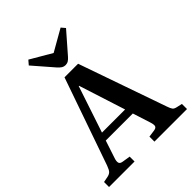

<svg xmlns="http://www.w3.org/2000/svg" viewBox="-260 -1104 1250 1250"><g transform="rotate(-45 365.0 -479.0)"><path d="M6 0V-46L47 -54Q65 -58 75 -68Q85 -78 96 -108L306 -710H431L642 -106Q651 -79 659 -69Q667 -59 688 -55L724 -47V0H424V-46L474 -53Q493 -56 497.5 -67Q502 -78 494 -104L454 -229H205L165 -108Q157 -85 160.5 -70.5Q164 -56 190 -53L241 -45V0ZM224 -283H437L334 -604H331ZM367 -761Q353 -761 341.5 -768Q330 -775 314 -793L196 -929L221 -958L368 -872L517 -957L540 -930L417 -789Q405 -775 393.5 -768Q382 -761 367 -761Z"/></g></svg>

Font: Literata 36pt SemiBold
Style: Regular
Weight: 600
Designer: Latin by Veronika Burian and Jose Scaglione. Greek by Irene Vlachou. Cyrillic by Vera Evstafieva.
Foundry: TypeTogether
Version: Version 3.002